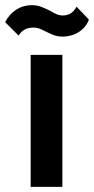

<svg xmlns="http://www.w3.org/2000/svg" viewBox="-62 -725 365 745"><path d="M57 0H180V-512H57ZM-42 -639 10 -587C24 -608 40 -618 69 -618C85 -618 95 -613 117 -602C136 -593 153 -583 181 -583C227 -583 268 -608 283 -649L235 -699C221 -673 202 -665 181 -665C163 -665 150 -673 133 -683C111 -693 91 -705 62 -705C16 -705 -21 -680 -42 -639Z"/></svg>

Font: Vanilla Cream
Style: Bold
Weight: 700
Designer: Jeremy Tribby, Jinavaṁso
Foundry: Tribby Type
Version: Version 1.422;Glyphs 3.1.2 (3151)